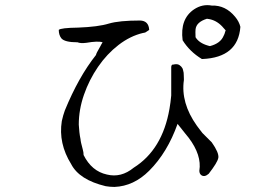

<svg xmlns="http://www.w3.org/2000/svg" viewBox="-20 -722 1040 758"><path d="M929 -616Q920 -495 779 -489H777Q729 -518 701 -563Q690 -647 746 -685Q779 -707 816 -700Q870 -702 908 -656Q924 -637 929 -616ZM801 -542Q805 -541 806.5 -540.5Q808 -540 809 -540Q851 -551 863 -581Q864 -583 865 -585Q866 -587 867 -590Q868 -594 869 -597Q870 -600 871 -602Q870 -604 867.5 -606Q865 -608 863 -611Q840 -639 809 -646Q806 -647 803 -647Q800 -647 797 -648Q755 -635 752 -606Q751 -600 752 -575Q766 -552 801 -542ZM569 -48Q508 13 432 16Q414 16 397 13Q293 -12 261 -74Q210 -156 224 -244Q229 -267 236 -286Q290 -418 359 -505Q359 -510 376 -539Q378 -544 380.5 -547.5Q383 -551 385 -555Q367 -561 321 -553Q298 -550 286 -555Q235 -555 222 -571Q212 -584 212 -604Q220 -612 288 -613Q368 -616 410 -629Q451 -641 533 -641Q567 -640 569 -604Q569 -604 565.5 -601.5Q562 -599 554 -594Q548 -592 545 -592Q494 -580 448 -544.5Q402 -509 367 -458Q332 -407 311.5 -348Q291 -289 291 -230Q292 -214 293.5 -200Q295 -186 298 -172Q298 -164 307 -131Q310 -121 310 -110Q342 -46 402 -33Q458 -19 508 -60Q621 -131 649 -292Q651 -305 653 -318Q655 -331 656 -345V-456Q656 -465 661 -467H664Q667 -468 669 -468Q681 -470 688.5 -465Q696 -460 700 -453Q702 -449 703 -444Q704 -439 705 -435Q705 -433 705.5 -425Q706 -417 706 -410V-406Q693 -316 757 -226Q762 -219 767.5 -212Q773 -205 779 -197L816 -160Q845 -119 842 -99Q840 -89 830.5 -73.5Q821 -58 804 -36Q787 -21 774 -31Q767 -37 767 -48Q777 -109 725 -178Q723 -180 712 -194Q701 -208 681 -233Q641 -120 569 -48Z"/></svg>

Font: New Tegomin
Style: Regular
Weight: 400
Designer: Kyosuke Nagai
Version: Version 1.000